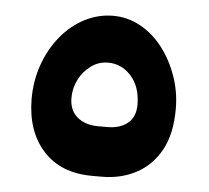

<svg xmlns="http://www.w3.org/2000/svg" viewBox="-40 -493 587 538"><g transform="rotate(5 253.0 -224.0)"><path d="M238 2Q150 2 100.5 -52Q51 -106 50 -197Q50 -249 66 -294.5Q82 -340 111 -375.5Q140 -411 178 -430.5Q216 -450 258 -450Q299 -450 335 -430Q371 -410 397.5 -375.5Q424 -341 439.5 -297Q455 -253 455 -205Q455 -134 429.5 -88.5Q404 -43 361 -20.5Q318 2 265 2ZM243 -138H268Q305 -138 326.5 -156.5Q348 -175 347 -211Q346 -259 319.5 -288.5Q293 -318 255 -318Q228 -318 206.5 -302Q185 -286 173 -262Q161 -238 161 -211Q161 -176 183.5 -157Q206 -138 243 -138Z"/></g></svg>

Font: Rubik SemiBold
Style: Italic
Weight: 600
Italic angle: -12°
Designer: Hubert and Fischer
Foundry: Hubert and Fischer
Version: Version 2.300;gftools[0.9.30]